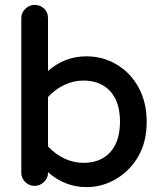

<svg xmlns="http://www.w3.org/2000/svg" viewBox="-20 -746 656 784"><path d="M176 -43V-39Q176 -19 159.5 -3Q143 13 121 13Q99 13 83 -3Q67 -19 67 -39V-673Q67 -694 83.5 -710Q100 -726 121 -726Q145 -726 160.5 -710.5Q176 -695 176 -673V-456Q244 -516 333 -516Q398 -516 452 -485Q512 -451 545.5 -389.5Q579 -328 579 -249Q579 -167 545 -108Q511 -49 454.5 -15.5Q398 18 333 18Q245 18 176 -43ZM320 -81Q391 -81 430.5 -125Q470 -169 470 -249Q470 -329 430.5 -373Q391 -417 320 -417Q281 -417 243.5 -399.5Q206 -382 176 -350V-148Q206 -116 243.5 -98.5Q281 -81 320 -81Z"/></svg>

Font: 寒蝉全圆体 Bold
Style: Regular
Weight: 700
Designer: Warren2060
      Designed by Motoya company      

      [Varela Round]
      Joe Prince(Latin component); Avraham Cornf
Foundry: ChillType
Version: Version 3.200